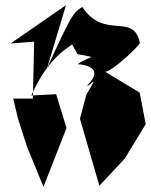

<svg xmlns="http://www.w3.org/2000/svg" viewBox="-20 -629 583 742"><path d="M279 -420C365 -402 333 -418 280 -381C280 -381 396 -377 317 -299C325 -291 370 -356 314 -264L289 -170L364 89L462 -16L543 -149L520 -271L386 -352C411 -349 534 -465 520 -466C494 -582 384 -473 298 -602C263 -580 259 -578 162 -366L235 -609L21 -461L112 -468L107 -248H31L50 -169L84 -63L148 93L237 -134L197 -265L101 -260C205 -491 316 -437 239 -494Z"/></svg>

Font: Asimov Silicon
Style: Regular
Weight: 400
Designer: Google
Version: Version 2.000980; 2014